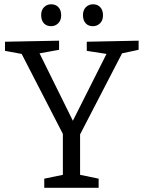

<svg xmlns="http://www.w3.org/2000/svg" viewBox="-20 -891 681 911"><path d="M190 0V-43.3L291.7 -64.3L278.3 -45.7V-272.3L286.7 -239.3L76.3 -647.7L94.7 -633L3.7 -649.7V-693L260.3 -698V-654.7L153.3 -635.3L161 -651.3L334 -301.3H317.3L492 -648.3L499.3 -633L391.7 -649.7V-693L637.7 -698V-654.7L546.7 -635.3L565.3 -649.7L352.7 -239.3L360 -272.3V-45.7L346.3 -64.3L448 -43.3V0ZM421 -766.7Q399 -766.7 386.5 -780.5Q374 -794.3 373.7 -818.3Q373.3 -842.7 387.3 -856.7Q401.3 -870.7 421 -870.7Q443 -870.7 455.8 -856.7Q468.7 -842.7 468.7 -818.3Q468.7 -794.3 454.7 -780.5Q440.7 -766.7 421 -766.7ZM222.3 -766.7Q200.7 -766.7 188.2 -780.5Q175.7 -794.3 175.3 -818.3Q175 -842.7 188.8 -856.7Q202.7 -870.7 222.3 -870.7Q244.3 -870.7 257.3 -856.7Q270.3 -842.7 270.3 -818.3Q270.3 -794.3 256.2 -780.5Q242 -766.7 222.3 -766.7Z"/></svg>

Font: Bitter Thin
Style: Regular
Weight: 100
Designer: Sol Matas, and Bitter project Authors
Foundry: Sol Matas
Version: Version 2.002